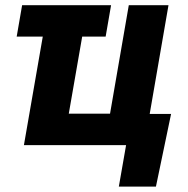

<svg xmlns="http://www.w3.org/2000/svg" viewBox="-20 -548 709 725"><path d="M399.4 -528.3 378.9 -409.7H43L63.5 -528.3ZM70.3 0 162.1 -528.3H311L239.7 -118.7H395.5L466.3 -528.3H616.2L524.9 0ZM626 -117.7 568.8 156.7H428.7L456.1 0H400.9L421.4 -117.7Z"/></svg>

Font: Roboto ExtraBold
Style: Italic
Weight: 800
Designer: Christian Robertson
Foundry: Google
Version: Version 3.009; 2024